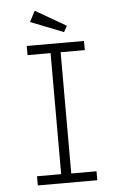

<svg xmlns="http://www.w3.org/2000/svg" viewBox="-55 -815 547 855"><g transform="rotate(-5 219.0 -388.0)"><path d="M79 0V-41H187V-582H84V-623H340V-582H232V-40H345V0ZM255 -670 108 -728 133 -776 270 -697Z"/></g></svg>

Font: Inconsolata SemiCondensed Light
Style: Regular
Weight: 300
Width: 4
Monospace: yes
Designer: Raph Levien, Cyreal, Brenton Simpson
Foundry: Raph Levien, Cyreal, Google
Version: Version 3.100; ttfautohint (v1.8.4.7-5d5b)